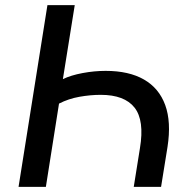

<svg xmlns="http://www.w3.org/2000/svg" viewBox="-20 -725 742 745"><path d="M52 0 164 -705H270L224 -418Q255 -433 300.5 -441.5Q346 -450 390 -450Q480 -450 538.5 -416.5Q597 -383 621 -317.5Q645 -252 630 -155L605 0H499L523 -150Q541 -258 502 -307.5Q463 -357 371 -357Q331 -357 288.5 -349.5Q246 -342 209 -323L158 0Z"/></svg>

Font: Nunito Sans 10pt SemiBold
Style: Italic
Weight: 600
Italic angle: -9°
Designer: Vernon Adams
Foundry: Vernon Adams
Version: Version 3.101;gftools[0.9.27]